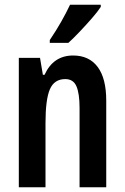

<svg xmlns="http://www.w3.org/2000/svg" viewBox="-20 -786 524 806"><path d="M287 -553Q354 -553 390 -505Q426 -457 426 -363V0H314V-333Q314 -393 301 -423.5Q288 -454 254 -454Q208 -454 189.5 -411.5Q171 -369 171 -269V0H59V-543H148L160 -472H167Q204 -553 287 -553ZM403 -757Q390 -737 366 -709.5Q342 -682 315.5 -654Q289 -626 267 -606H189V-618Q216 -658 237 -695Q258 -732 274 -766H403Z"/></svg>

Font: Noto Sans ExtraCondensed SemiBold
Style: Regular
Weight: 600
Width: 2
Designer: Monotype Design Team
Foundry: Monotype Imaging Inc.
Version: Version 2.013; ttfautohint (v1.8.4.7-5d5b)